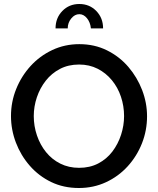

<svg xmlns="http://www.w3.org/2000/svg" viewBox="-20 -936 792 961"><path d="M375 5Q298 5 236 -25Q174 -55 129 -106.5Q84 -158 59.5 -222.5Q35 -287 35 -355Q35 -426 61 -490.5Q87 -555 133 -605.5Q179 -656 241.5 -685.5Q304 -715 377 -715Q453 -715 515.5 -684Q578 -653 622.5 -601Q667 -549 691.5 -485Q716 -421 716 -354Q716 -283 690.5 -218.5Q665 -154 619 -103.5Q573 -53 510.5 -24Q448 5 375 5ZM149 -355Q149 -305 165 -258Q181 -211 210.5 -174.5Q240 -138 282 -117Q324 -96 376 -96Q430 -96 472 -118Q514 -140 542.5 -177.5Q571 -215 586 -261.5Q601 -308 601 -355Q601 -405 585.5 -451.5Q570 -498 540 -534.5Q510 -571 468.5 -592Q427 -613 376 -613Q322 -613 280 -591Q238 -569 209 -532Q180 -495 164.5 -449Q149 -403 149 -355ZM377 -865Q354 -865 336.5 -843.5Q319 -822 319 -794H258Q258 -846 292 -881Q326 -916 377 -916Q428 -916 462 -881Q496 -846 496 -794H435Q432 -824 415.5 -844.5Q399 -865 377 -865Z"/></svg>

Font: Raleway Thin SemiBold
Style: Regular
Weight: 600
Version: Version 4.026